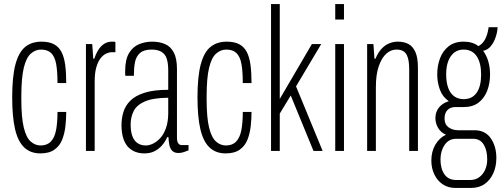

<svg xmlns="http://www.w3.org/2000/svg" viewBox="-20 -743 2470 945"><path d="M179 12Q130 12 99 -17.5Q68 -47 54 -108Q40 -169 40 -263Q40 -366 56 -426Q72 -486 104 -512Q136 -538 184 -538Q222 -538 246 -525Q270 -512 283 -486.5Q296 -461 301 -422.5Q306 -384 306 -334H263Q263 -391 256.5 -427.5Q250 -464 232 -481.5Q214 -499 182 -499Q154 -499 131.5 -479Q109 -459 97 -409Q85 -359 85 -269V-253Q85 -165 97 -115.5Q109 -66 131 -46.5Q153 -27 180 -27Q212 -27 230.5 -46.5Q249 -66 256 -103Q263 -140 263 -192H306Q306 -158 302 -122Q298 -86 286 -55.5Q274 -25 248 -6.5Q222 12 179 12Z M403 0V-526H434L439 -454H444Q455 -486 468.5 -504Q482 -522 497.5 -530Q513 -538 531 -538Q536 -538 540 -538Q544 -538 548 -536V-486H530Q517 -486 502 -479Q487 -472 474.5 -455.5Q462 -439 454 -411.5Q446 -384 446 -342V0Z M691 12Q664 12 643 3Q622 -6 607.5 -23Q593 -40 585.5 -66.5Q578 -93 578 -127Q578 -161 587.5 -192Q597 -223 621.5 -247.5Q646 -272 691.5 -286.5Q737 -301 808 -301V-397Q808 -432 800.5 -454.5Q793 -477 774.5 -488Q756 -499 726 -499Q688 -499 669 -482Q650 -465 644.5 -437.5Q639 -410 639 -376V-370H597Q596 -375 596 -380Q596 -385 596 -392Q596 -450 615 -481.5Q634 -513 664.5 -525.5Q695 -538 729 -538Q765 -538 792.5 -526Q820 -514 835.5 -484.5Q851 -455 851 -403V-65Q851 -46 857.5 -37.5Q864 -29 873 -29H908V-3Q898 1 885 5.5Q872 10 858 10Q838 10 827.5 -1Q817 -12 813.5 -30Q810 -48 809 -68H803Q793 -45 777 -27Q761 -9 740 1.5Q719 12 691 12ZM698 -27Q714 -27 733 -36Q752 -45 769 -63.5Q786 -82 797 -113Q808 -144 808 -187V-262Q732 -261 692.5 -243.5Q653 -226 638 -196.5Q623 -167 623 -130Q623 -96 631.5 -73Q640 -50 657 -38.5Q674 -27 698 -27Z M1091 12Q1042 12 1011 -17.5Q980 -47 966 -108Q952 -169 952 -263Q952 -366 968 -426Q984 -486 1016 -512Q1048 -538 1096 -538Q1134 -538 1158 -525Q1182 -512 1195 -486.5Q1208 -461 1213 -422.5Q1218 -384 1218 -334H1175Q1175 -391 1168.5 -427.5Q1162 -464 1144 -481.5Q1126 -499 1094 -499Q1066 -499 1043.5 -479Q1021 -459 1009 -409Q997 -359 997 -269V-253Q997 -165 1009 -115.5Q1021 -66 1043 -46.5Q1065 -27 1092 -27Q1124 -27 1142.5 -46.5Q1161 -66 1168 -103Q1175 -140 1175 -192H1218Q1218 -158 1214 -122Q1210 -86 1198 -55.5Q1186 -25 1160 -6.5Q1134 12 1091 12Z M1314 0V-723H1357V-256L1515 -526H1561L1437 -318L1568 0H1523L1411 -273L1357 -184V0Z M1630 -647V-723H1673V-647ZM1630 0V-526H1673V0Z M1787 0V-526H1818L1823 -454H1828Q1841 -485 1858.5 -503.5Q1876 -522 1896.5 -530Q1917 -538 1938 -538Q1968 -538 1990 -526.5Q2012 -515 2024.5 -487Q2037 -459 2037 -409V0H1994V-402Q1994 -423 1991.5 -440.5Q1989 -458 1982.5 -471.5Q1976 -485 1963.5 -492Q1951 -499 1931 -499Q1904 -499 1881.5 -479Q1859 -459 1844.5 -418Q1830 -377 1830 -314V0Z M2221 182Q2186 182 2159.5 164.5Q2133 147 2118 116Q2103 85 2103 47Q2103 3 2122.5 -30.5Q2142 -64 2175 -80Q2149 -91 2136 -114Q2123 -137 2123 -161Q2123 -193 2141 -214.5Q2159 -236 2189 -245Q2158 -266 2145 -302Q2132 -338 2132 -377Q2132 -419 2145.5 -455.5Q2159 -492 2188 -515Q2217 -538 2262 -538Q2284 -538 2302.5 -532.5Q2321 -527 2334 -516Q2354 -525 2367 -548.5Q2380 -572 2385 -609H2429Q2428 -584 2419 -558.5Q2410 -533 2395 -515Q2380 -497 2358 -493Q2376 -468 2384 -438.5Q2392 -409 2392 -377Q2392 -333 2378 -296.5Q2364 -260 2335.5 -238Q2307 -216 2261 -216H2220Q2197 -216 2182.5 -201.5Q2168 -187 2168 -159Q2168 -131 2187.5 -116.5Q2207 -102 2235 -102H2315Q2368 -102 2395.5 -62.5Q2423 -23 2423 35Q2423 76 2408 109.5Q2393 143 2365.5 162.5Q2338 182 2298 182ZM2226 143H2294Q2320 143 2339 129Q2358 115 2368 92Q2378 69 2378 42Q2378 -4 2360.5 -32Q2343 -60 2308 -60H2226Q2189 -60 2168.5 -30Q2148 0 2148 42Q2148 87 2167.5 115Q2187 143 2226 143ZM2262 -255Q2304 -255 2326 -286.5Q2348 -318 2348 -376Q2348 -434 2326 -466.5Q2304 -499 2262 -499Q2222 -499 2199 -466.5Q2176 -434 2176 -376Q2176 -338 2186 -310.5Q2196 -283 2215.5 -269Q2235 -255 2262 -255Z"/></svg>

Font: Archivo ExtraCondensed Thin
Style: Regular
Weight: 250
Width: 2
Designer: Hector Gatti
Foundry: Omnibus-Type
Version: Version 2.001